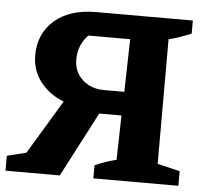

<svg xmlns="http://www.w3.org/2000/svg" viewBox="-52 -706 807 758"><g transform="rotate(5 351.5 -327.5)"><path d="M-3 0V-59L73 -78L202 -292Q144 -314 109 -359.5Q74 -405 74 -464Q74 -550 134 -602.5Q194 -655 300 -655H682V-603Q660 -594 637.5 -586Q615 -578 593 -573V-79L682 -58V0H345V-52Q368 -62 388.5 -69Q409 -76 430 -81L434 -257H346L212 0ZM357 -351H437L442 -560H276Q257 -540 247 -515.5Q237 -491 237 -462Q237 -413 271 -382Q305 -351 357 -351Z"/></g></svg>

Font: Piazzolla SC
Style: Bold
Weight: 700
Designer: Juan Pablo del Peral
Foundry: Huerta Tipografica
Version: Version 1.330